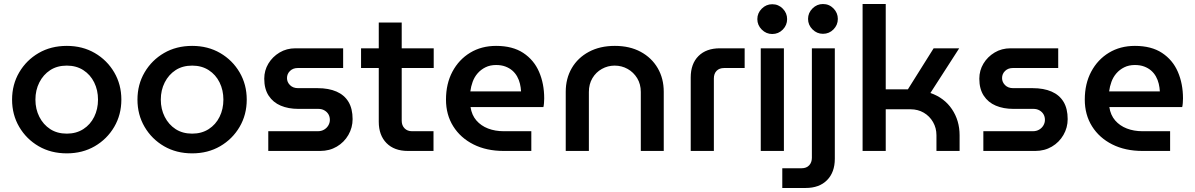

<svg xmlns="http://www.w3.org/2000/svg" viewBox="-20 -750 5936 954"><path d="M312 12Q233 12 172 -23.5Q111 -59 75.5 -119.5Q40 -180 40 -255Q40 -330 75.5 -390.5Q111 -451 172 -486.5Q233 -522 312 -522Q390 -522 451 -486.5Q512 -451 547.5 -390.5Q583 -330 583 -255Q583 -180 547.5 -119.5Q512 -59 451 -23.5Q390 12 312 12ZM312 -86Q359 -86 394 -108.5Q429 -131 448 -169.5Q467 -208 467 -255Q467 -302 448 -340.5Q429 -379 394 -401.5Q359 -424 312 -424Q264 -424 229.5 -401.5Q195 -379 175.5 -340.5Q156 -302 156 -255Q156 -208 175.5 -169.5Q195 -131 229.5 -108.5Q264 -86 312 -86Z M935 12Q856 12 795 -23.5Q734 -59 698.5 -119.5Q663 -180 663 -255Q663 -330 698.5 -390.5Q734 -451 795 -486.5Q856 -522 935 -522Q1013 -522 1074 -486.5Q1135 -451 1170.5 -390.5Q1206 -330 1206 -255Q1206 -180 1170.5 -119.5Q1135 -59 1074 -23.5Q1013 12 935 12ZM935 -86Q982 -86 1017 -108.5Q1052 -131 1071 -169.5Q1090 -208 1090 -255Q1090 -302 1071 -340.5Q1052 -379 1017 -401.5Q982 -424 935 -424Q887 -424 852.5 -401.5Q818 -379 798.5 -340.5Q779 -302 779 -255Q779 -208 798.5 -169.5Q818 -131 852.5 -108.5Q887 -86 935 -86Z M1313 0V-98H1559Q1577 -98 1590.5 -106Q1604 -114 1611.5 -127Q1619 -140 1619 -154Q1619 -170 1612 -182Q1605 -194 1592 -201.5Q1579 -209 1562 -209H1462Q1413 -209 1375 -225Q1337 -241 1315 -274.5Q1293 -308 1293 -359Q1293 -400 1313.5 -434Q1334 -468 1369 -489Q1404 -510 1448 -510H1685V-412H1459Q1436 -412 1421 -397.5Q1406 -383 1406 -362Q1406 -342 1421 -327Q1436 -312 1461 -312H1558Q1613 -312 1652 -295Q1691 -278 1711.5 -244Q1732 -210 1732 -158Q1732 -116 1711 -79.5Q1690 -43 1653.5 -21.5Q1617 0 1571 0Z M2007 0Q1939 0 1900.5 -39Q1862 -78 1862 -145V-638H1976V-150Q1976 -127 1990 -112.5Q2004 -98 2027 -98H2134V0ZM1774 -412V-510H2135V-412Z M2483 0Q2397 0 2332.5 -32.5Q2268 -65 2232 -122.5Q2196 -180 2196 -255Q2196 -334 2228 -394Q2260 -454 2316 -488Q2372 -522 2445 -522Q2527 -522 2580 -487Q2633 -452 2658.5 -393Q2684 -334 2684 -261Q2684 -251 2683 -238Q2682 -225 2680 -218H2318Q2324 -178 2347 -151.5Q2370 -125 2405 -111.5Q2440 -98 2483 -98H2620V0ZM2317 -296H2569Q2568 -315 2563.5 -334Q2559 -353 2549.5 -370Q2540 -387 2525.5 -399.5Q2511 -412 2491 -419.5Q2471 -427 2445 -427Q2415 -427 2392 -415.5Q2369 -404 2353 -385.5Q2337 -367 2328.5 -343.5Q2320 -320 2317 -296Z M2791 0V-294Q2791 -360 2821 -411.5Q2851 -463 2906 -492.5Q2961 -522 3035 -522Q3109 -522 3163.5 -492.5Q3218 -463 3248 -411.5Q3278 -360 3278 -294V0H3164V-293Q3164 -332 3146 -361.5Q3128 -391 3098.5 -407.5Q3069 -424 3034 -424Q3000 -424 2970.5 -407.5Q2941 -391 2923.5 -361.5Q2906 -332 2906 -293V0Z M3412 0V-365Q3412 -433 3450.5 -471.5Q3489 -510 3557 -510H3680V-412H3578Q3554 -412 3540.5 -398Q3527 -384 3527 -360V0Z M3760 0V-510H3875V0ZM3817 -581Q3787 -581 3765 -603Q3743 -625 3743 -655Q3743 -685 3765 -707Q3787 -729 3817 -729Q3848 -729 3869.5 -707Q3891 -685 3891 -655Q3891 -625 3869.5 -603Q3848 -581 3817 -581Z M3867 184V86H3963Q3987 86 4000.5 71.5Q4014 57 4014 34V-510H4128V39Q4128 106 4089.5 145Q4051 184 3983 184ZM4069 -582Q4039 -582 4017 -604Q3995 -626 3995 -656Q3995 -686 4017 -708Q4039 -730 4069 -730Q4100 -730 4121.5 -708Q4143 -686 4143 -656Q4143 -626 4121.5 -604Q4100 -582 4069 -582Z M4266 0V-730H4381V-306H4491L4619 -510H4746L4603 -288Q4672 -264 4710 -207.5Q4748 -151 4748 -78V0H4633V-78Q4633 -114 4616 -143.5Q4599 -173 4570 -190Q4541 -207 4504 -207H4381V0Z M4866 0V-98H5112Q5130 -98 5143.5 -106Q5157 -114 5164.5 -127Q5172 -140 5172 -154Q5172 -170 5165 -182Q5158 -194 5145 -201.5Q5132 -209 5115 -209H5015Q4966 -209 4928 -225Q4890 -241 4868 -274.5Q4846 -308 4846 -359Q4846 -400 4866.5 -434Q4887 -468 4922 -489Q4957 -510 5001 -510H5238V-412H5012Q4989 -412 4974 -397.5Q4959 -383 4959 -362Q4959 -342 4974 -327Q4989 -312 5014 -312H5111Q5166 -312 5205 -295Q5244 -278 5264.5 -244Q5285 -210 5285 -158Q5285 -116 5264 -79.5Q5243 -43 5206.5 -21.5Q5170 0 5124 0Z M5657 0Q5571 0 5506.5 -32.5Q5442 -65 5406 -122.5Q5370 -180 5370 -255Q5370 -334 5402 -394Q5434 -454 5490 -488Q5546 -522 5619 -522Q5701 -522 5754 -487Q5807 -452 5832.5 -393Q5858 -334 5858 -261Q5858 -251 5857 -238Q5856 -225 5854 -218H5492Q5498 -178 5521 -151.5Q5544 -125 5579 -111.5Q5614 -98 5657 -98H5794V0ZM5491 -296H5743Q5742 -315 5737.5 -334Q5733 -353 5723.5 -370Q5714 -387 5699.5 -399.5Q5685 -412 5665 -419.5Q5645 -427 5619 -427Q5589 -427 5566 -415.5Q5543 -404 5527 -385.5Q5511 -367 5502.5 -343.5Q5494 -320 5491 -296Z"/></svg>

Font: MuseoModerno SemiBold Medium
Style: Regular
Weight: 500
Version: Version 1.001